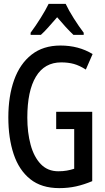

<svg xmlns="http://www.w3.org/2000/svg" viewBox="-20 -961 540 991"><path d="M286 10Q194 10 136 -36.5Q78 -83 50.5 -165.5Q23 -248 23 -355Q23 -465 53 -548.5Q83 -632 143 -679Q203 -726 292 -726Q386 -726 458 -682L423 -602Q390 -623 361 -631Q332 -639 296 -639Q210 -639 165.5 -565.5Q121 -492 121 -354Q121 -277 138 -214Q155 -151 190.5 -114Q226 -77 281 -77Q305 -77 325 -80.5Q345 -84 363 -90V-295H270V-384H456V-26Q413 -8 372.5 1Q332 10 286 10ZM138 -792Q164 -827 190 -868.5Q216 -910 231 -941H319Q335 -907 361 -866Q387 -825 412 -792V-781H359Q339 -800 318 -823Q297 -846 275 -872Q252 -846 230.5 -821.5Q209 -797 191 -781H138Z"/></svg>

Font: Noto Sans Mono ExtraCondensed Medium
Style: Regular
Weight: 500
Width: 2
Designer: Monotype Design Team
Foundry: Monotype Imaging Inc.
Version: Version 2.014